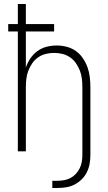

<svg xmlns="http://www.w3.org/2000/svg" viewBox="-20 -755 540 958"><path d="M241 183V147H266Q283 147 300 144Q317 141 332 133Q347 125 358.5 112.5Q370 100 377.5 85Q385 70 388 53Q391 36 391 19V-320Q391 -341 388.5 -362Q386 -383 378.5 -402.5Q371 -422 359 -439.5Q347 -457 329.5 -469Q312 -481 291.5 -486Q271 -491 250 -491Q229 -491 208.5 -486Q188 -481 170.5 -469Q153 -457 141 -439.5Q129 -422 121.5 -402.5Q114 -383 111.5 -362Q109 -341 109 -320V0H69V-598H21V-635H69V-735H109V-635H250V-598H109V-418Q117 -442 131.5 -463.5Q146 -485 166.5 -500Q187 -515 212 -521.5Q237 -528 263 -528Q288 -528 313 -521.5Q338 -515 358.5 -500.5Q379 -486 393.5 -464.5Q408 -443 416.5 -419.5Q425 -396 428 -370.5Q431 -345 431 -320V19Q431 42 427 63.5Q423 85 413 105Q403 125 387 140.5Q371 156 351.5 166Q332 176 310 179.5Q288 183 266 183Z"/></svg>

Font: Iosevka Curly Extralight
Style: Regular
Weight: 200
Monospace: yes
Designer: Belleve Invis
Foundry: Belleve Invis
Version: Version 22.1.2; ttfautohint (v1.8.4)